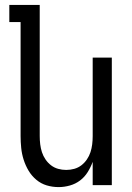

<svg xmlns="http://www.w3.org/2000/svg" viewBox="-20 -755 540 783"><path d="M219 8Q194 8 170.5 1Q147 -6 128 -22Q109 -38 96.5 -59Q84 -80 76.5 -103.5Q69 -127 66.5 -151.5Q64 -176 64 -200V-665H18V-735H142V-200Q142 -183 144 -166.5Q146 -150 151 -134.5Q156 -119 165.5 -105Q175 -91 188 -81Q201 -71 217 -66.5Q233 -62 250 -62Q267 -62 283 -66.5Q299 -71 312 -81Q325 -91 334.5 -105Q344 -119 349 -134.5Q354 -150 356 -166.5Q358 -183 358 -200V-520H436V0H358V-95Q350 -73 337.5 -53Q325 -33 306.5 -19Q288 -5 265 1.5Q242 8 219 8Z"/></svg>

Font: Iosevka Fixed
Style: Regular
Weight: 400
Monospace: yes
Designer: Belleve Invis
Foundry: Belleve Invis
Version: Version 33.2.4